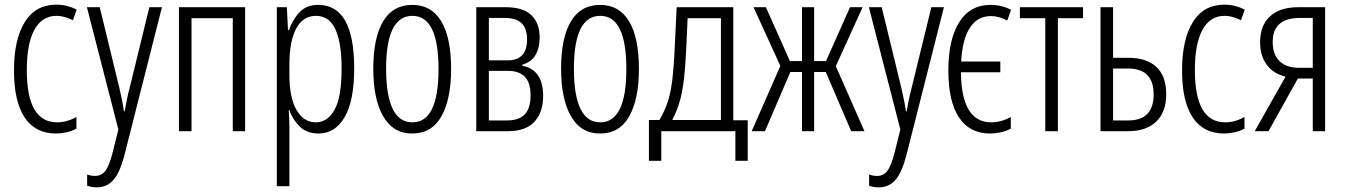

<svg xmlns="http://www.w3.org/2000/svg" viewBox="-20 -563 5775 824"><path d="M220 10Q132 10 86 -58.5Q40 -127 40 -261Q40 -394 86.5 -468.5Q133 -543 221 -543Q246 -543 267.5 -537.5Q289 -532 309 -522L293 -476Q256 -495 223 -495Q160 -495 127.5 -435Q95 -375 95 -262Q95 -38 225 -38Q267 -38 308 -61V-11Q288 0 264.5 5Q241 10 220 10Z M395 241Q373 241 354 234V186Q371 192 388 192Q416 192 432.5 170Q449 148 463 93L488 -7L353 -532H408L492 -187Q501 -148 505 -127Q509 -106 512 -85H515Q520 -114 525 -138Q530 -162 537 -188L621 -532H675L514 103Q495 176 467.5 208.5Q440 241 395 241Z M748 0V-532H1032V0H979V-485H802V0Z M1168 236V-532H1211L1216 -434H1220Q1237 -481 1266.5 -511.5Q1296 -542 1346 -542Q1500 -542 1500 -270Q1500 -130 1459 -60Q1418 10 1347 10Q1297 10 1266.5 -20Q1236 -50 1222 -90H1219Q1220 -75 1221 -56.5Q1222 -38 1222 -19V236ZM1336 -38Q1385 -38 1415.5 -91.5Q1446 -145 1446 -269Q1446 -379 1419.5 -437Q1393 -495 1336 -495Q1280 -495 1251 -440Q1222 -385 1222 -289V-242Q1222 -144 1252.5 -91Q1283 -38 1336 -38Z M1749 10Q1667 10 1624.5 -64Q1582 -138 1582 -268Q1582 -400 1624 -471Q1666 -542 1750 -542Q1831 -542 1873.5 -472Q1916 -402 1916 -267Q1916 -138 1874.5 -64Q1833 10 1749 10ZM1750 -38Q1862 -38 1862 -267Q1862 -495 1750 -495Q1637 -495 1637 -268Q1637 -155 1665 -96.5Q1693 -38 1750 -38Z M2024 0V-532H2150Q2225 -532 2260.5 -498Q2296 -464 2296 -402Q2296 -358 2278.5 -327.5Q2261 -297 2221 -285V-281Q2311 -264 2311 -151Q2311 -82 2274 -41Q2237 0 2160 0ZM2078 -304H2159Q2242 -304 2242 -394Q2242 -440 2219 -463Q2196 -486 2146 -486H2078ZM2078 -46H2155Q2208 -46 2232.5 -72.5Q2257 -99 2257 -153Q2257 -208 2232.5 -233.5Q2208 -259 2159 -259H2078Z M2555 10Q2473 10 2430.5 -64Q2388 -138 2388 -268Q2388 -400 2430 -471Q2472 -542 2556 -542Q2637 -542 2679.5 -472Q2722 -402 2722 -267Q2722 -138 2680.5 -64Q2639 10 2555 10ZM2556 -38Q2668 -38 2668 -267Q2668 -495 2556 -495Q2443 -495 2443 -268Q2443 -155 2471 -96.5Q2499 -38 2556 -38Z M2765 127V-48H2810Q2828 -79 2840 -110Q2852 -141 2859 -178.5Q2866 -216 2870 -267Q2874 -315 2876.5 -375.5Q2879 -436 2884 -532H3127V-47H3189V127H3136V0H2818V127ZM2865 -48H3074V-485H2931Q2928 -416 2925.5 -363Q2923 -310 2919 -262Q2913 -187 2900 -138Q2887 -89 2865 -48Z M3206 0 3329 -280 3214 -532H3267L3370 -301H3422V-532H3474V-301H3525L3628 -532H3682L3567 -279L3690 0H3633L3524 -254H3474V0H3422V-254H3372L3263 0Z M3751 241Q3729 241 3710 234V186Q3727 192 3744 192Q3772 192 3788.5 170Q3805 148 3819 93L3844 -7L3709 -532H3764L3848 -187Q3857 -148 3861 -127Q3865 -106 3868 -85H3871Q3876 -114 3881 -138Q3886 -162 3893 -188L3977 -532H4031L3870 103Q3851 176 3823.5 208.5Q3796 241 3751 241Z M4228 10Q4142 10 4096 -58.5Q4050 -127 4050 -261Q4050 -393 4096.5 -467.5Q4143 -542 4231 -542Q4256 -542 4278 -536.5Q4300 -531 4319 -521L4303 -475Q4285 -484 4268 -489Q4251 -494 4233 -494Q4175 -494 4142.5 -444Q4110 -394 4105 -299H4273V-253H4104Q4106 -38 4234 -38Q4277 -38 4318 -61V-11Q4298 0 4274 5Q4250 10 4228 10Z M4466 0V-485H4357V-532H4628V-485H4520V0Z M4703 0V-532H4757V-315H4822Q4901 -315 4943 -275.5Q4985 -236 4985 -159Q4985 -82 4942 -41Q4899 0 4822 0ZM4757 -46H4822Q4931 -46 4931 -158Q4931 -269 4821 -269H4757Z M5233 10Q5145 10 5099 -58.5Q5053 -127 5053 -261Q5053 -394 5099.5 -468.5Q5146 -543 5234 -543Q5259 -543 5280.5 -537.5Q5302 -532 5322 -522L5306 -476Q5269 -495 5236 -495Q5173 -495 5140.5 -435Q5108 -375 5108 -262Q5108 -38 5238 -38Q5280 -38 5321 -61V-11Q5301 0 5277.5 5Q5254 10 5233 10Z M5365 0 5497 -234Q5444 -247 5416 -285.5Q5388 -324 5388 -382Q5388 -454 5430.5 -493Q5473 -532 5551 -532H5667V0H5614V-226H5550L5424 0ZM5555 -272H5614V-486H5559Q5442 -486 5442 -383Q5442 -329 5471.5 -300.5Q5501 -272 5555 -272Z"/></svg>

Font: Noto Sans ExtraCondensed Light
Style: Regular
Weight: 300
Width: 2
Designer: Monotype Design Team
Foundry: Monotype Imaging Inc.
Version: Version 2.013; ttfautohint (v1.8.4.7-5d5b)